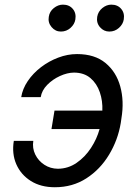

<svg xmlns="http://www.w3.org/2000/svg" viewBox="-20 -781 583 811"><path d="M292.6 -474.4Q264.2 -474.1 233.1 -459.9Q202.1 -445.7 179.3 -422.4Q156.6 -399.1 152 -370.7H69.6Q75.3 -406.2 97.5 -438.9Q119.7 -471.6 153.1 -497.2Q186.4 -522.7 225.9 -537.6Q265.3 -552.6 305.4 -552.6Q380 -552.6 425.6 -514.9Q471.2 -477.3 488.1 -415.5Q505 -353.7 492.9 -281.2L490.1 -261.4Q478 -189.3 440.5 -127.3Q403.1 -65.3 344.8 -27.7Q286.6 9.9 211.6 9.9Q152.3 9.9 110.3 -16.5Q68.2 -43 48.8 -87.4Q29.5 -131.7 38.4 -186.1H120.7Q115.8 -155.2 128.9 -128.4Q142 -101.6 167.4 -85Q192.8 -68.5 224.4 -68.2Q267.8 -68.5 303.4 -93Q339.1 -117.5 364.2 -155.9Q389.2 -194.2 400.6 -235.8H197.4L210.2 -313.9H412.3Q414.1 -354.8 401.6 -391.3Q389.2 -427.9 362.2 -451Q335.2 -474.1 292.6 -474.4ZM441.8 -647.7Q418.3 -647.7 402.3 -666.2Q386.4 -684.7 390.6 -710.2Q394.5 -732.6 412.3 -747Q430 -761.4 450.3 -761.4Q476.9 -761.4 492 -743.4Q507.1 -725.5 502.8 -698.9Q499.6 -678.6 482.4 -663.2Q465.2 -647.7 441.8 -647.7ZM237.2 -647.7Q213.8 -647.7 197.8 -666.7Q181.8 -685.7 186.1 -710.2Q189.3 -732.6 207.4 -747Q225.5 -761.4 245.7 -761.4Q272.4 -761.4 287.5 -743.4Q302.6 -725.5 298.3 -698.9Q295.1 -678.6 277.9 -663.2Q260.7 -647.7 237.2 -647.7Z"/></svg>

Font: Inter UI
Style: Italic
Weight: 400
Italic angle: -9.39999°
Designer: Rasmus Andersson
Foundry: rsms
Version: 3.2;8d6f07862